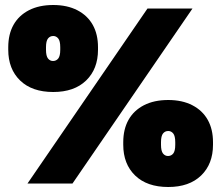

<svg xmlns="http://www.w3.org/2000/svg" viewBox="-20 -724 885 768"><path d="M193 -356Q108 -356 60.5 -402Q13 -448 13 -525V-535Q13 -587 34 -624.5Q55 -662 95.5 -683Q136 -704 193 -704Q249 -704 289.5 -683Q330 -662 351 -624.5Q372 -587 372 -535V-525Q372 -448 324.5 -402Q277 -356 193 -356ZM192 -480Q205 -480 213 -490Q221 -500 221 -525V-535Q221 -560 213 -570Q205 -580 193 -580Q180 -580 172 -570Q164 -560 164 -535V-525Q164 -500 172 -490Q180 -480 192 -480ZM90 10 570 -690H750L270 10ZM653 24Q568 24 520.5 -22Q473 -68 473 -145V-155Q473 -207 494 -244.5Q515 -282 555.5 -303Q596 -324 653 -324Q709 -324 749.5 -303Q790 -282 811 -244.5Q832 -207 832 -155V-145Q832 -68 784.5 -22Q737 24 653 24ZM652 -100Q665 -100 673 -110Q681 -120 681 -145V-155Q681 -180 673 -190Q665 -200 653 -200Q640 -200 632 -190Q624 -180 624 -155V-145Q624 -120 632 -110Q640 -100 652 -100Z"/></svg>

Font: Golos Text ExtraBold
Style: Regular
Weight: 800
Designer: A.Korolkova, Vitaly Kuzmin
Foundry: ParaType Ltd
Version: Version 2.004